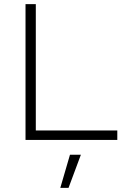

<svg xmlns="http://www.w3.org/2000/svg" viewBox="-20 -680 612 933"><path d="M154 -46H550V0H104V-660H154ZM373 72 313 233H273L320 72Z"/></svg>

Font: Elaine Sans Light
Style: Regular
Weight: 300
Designer: Wei Huang
Foundry: Wei Huang
Version: Version 2.001;December 24, 2019;FontCreator 12.0.0.2547 64-b